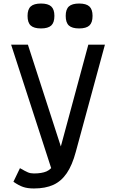

<svg xmlns="http://www.w3.org/2000/svg" viewBox="-20 -1053 640 1087"><path d="M172 14Q136 14 111 5.5Q86 -3 56 -24L93 -101Q124 -83 138.5 -77Q153 -71 172 -71Q216 -71 243 -82.5Q270 -94 289 -127.5Q308 -161 325 -226L480 -800H574L409 -193Q389 -118 358 -72.5Q327 -27 282 -6.5Q237 14 172 14ZM287 -48 43 -800H138L348 -151ZM428 -892Q388 -892 370 -908.5Q352 -925 352 -963Q352 -1000 370 -1016.5Q388 -1033 428 -1033Q468 -1033 486 -1016.5Q504 -1000 504 -963Q504 -925 486 -908.5Q468 -892 428 -892ZM212 -892Q172 -892 154 -908.5Q136 -925 136 -963Q136 -1000 154 -1016.5Q172 -1033 212 -1033Q252 -1033 270 -1016.5Q288 -1000 288 -963Q288 -925 270 -908.5Q252 -892 212 -892Z"/></svg>

Font: Victor Mono SemiBold
Style: Regular
Weight: 600
Monospace: yes
Designer: Rune Bjørnerås
Version: Version 1.561;gftools[0.9.30]